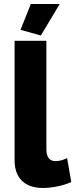

<svg xmlns="http://www.w3.org/2000/svg" viewBox="-20 -935 378 964"><path d="M185.1 -756.8 83 -785.2 134.8 -915H279.8ZM53.2 -730H212.9V-187Q212.9 -126 258.8 -126Q285.6 -126 316.9 -141.1L337.9 -21Q308.1 -7.3 268.8 0.7Q229.5 8.8 195.8 8.8Q127.4 8.8 90.3 -27.3Q53.2 -63.5 53.2 -130.9Z"/></svg>

Font: Rawline ExtraBold
Style: Regular
Weight: 800
Designer: Matt McInerney, Pablo Impallari, Rodrigo Fuenzalida
Foundry: Matt McInerney, Pablo Impallari, Rodrigo Fuenzalida
Version: Version 4.020;PS 004.020;hotconv 1.0.88;makeotf.lib2.5.64775